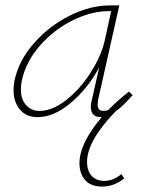

<svg xmlns="http://www.w3.org/2000/svg" viewBox="-20 -428 537 708"><path d="M465 -73Q434 -37 405 -16Q301 92 301 169Q301 202 318 220.5Q335 239 365 239Q397 239 428 214L438 230Q400 260 357 260Q315 260 294 236Q273 212 273 174Q273 101 355 4H352Q315 4 315 -34Q315 -45 318 -57L346 -180Q305 -103 242 -49.5Q179 4 118 4Q77 4 53.5 -24Q30 -52 30 -96Q30 -113 33 -129Q49 -205 105.5 -269Q162 -333 237.5 -370.5Q313 -408 384 -408H420L342 -61Q340 -47 340 -43Q340 -19 361 -19Q372 -19 380 -23Q414 -58 455 -90L457 -88V-89L469 -77V-76ZM366 -278 390 -387H381Q317 -387 248 -353Q179 -319 127 -259.5Q75 -200 60 -129Q57 -113 57 -98Q57 -62 76 -40.5Q95 -19 126 -19Q173 -19 224 -59Q275 -99 314 -160Q353 -221 366 -278Z"/></svg>

Font: Ysabeau Extralight
Style: Italic
Weight: 200
Italic angle: -12°
Designer: Christian Thalmann (Catharsis Fonts)
Version: Version 0.003